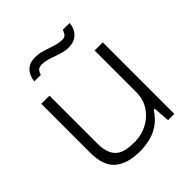

<svg xmlns="http://www.w3.org/2000/svg" viewBox="-199 -853 998 998"><g transform="rotate(-45 299.5 -354.0)"><path d="M258 12Q169 12 119.5 -28.5Q70 -69 70 -168V-526H130V-176Q130 -132 141 -105.5Q152 -79 171.5 -65Q191 -51 217.5 -46.5Q244 -42 274 -42Q321 -42 363.5 -63Q406 -84 434 -124.5Q462 -165 462 -220V-526H522V0H476L469 -91H462Q435 -50 402 -27.5Q369 -5 332 3.5Q295 12 258 12ZM127 -634Q129 -657 139 -676.5Q149 -696 168 -708Q187 -720 218 -720Q247 -720 275.5 -711Q304 -702 331 -693Q358 -684 383 -684Q402 -684 410 -696Q418 -708 421 -719H471Q470 -696 459 -676Q448 -656 428 -644Q408 -632 378 -632Q352 -632 323 -641.5Q294 -651 267 -660Q240 -669 216 -669Q195 -669 186 -657.5Q177 -646 175 -634Z"/></g></svg>

Font: Archivo SemiExpanded ExtraLight
Style: Regular
Weight: 250
Width: 6
Designer: Hector Gatti
Foundry: Omnibus-Type
Version: Version 2.001